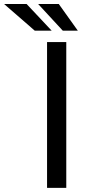

<svg xmlns="http://www.w3.org/2000/svg" viewBox="-140 -916 432 936"><path d="M0 0ZM183.1 0H89.4V-710.9H183.1ZM111.8 -766.6H29.3L-120.1 -896.5H-10.3ZM239.3 -766.6H166L45.9 -896.5H146.5Z"/></svg>

Font: Roboto
Style: Regular
Weight: 400
Designer: Google
Version: Version 2.134; 2016; ttfautohint (v1.6)